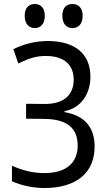

<svg xmlns="http://www.w3.org/2000/svg" viewBox="-20 -933 540 964"><path d="M344 -792C373 -792 395 -812 395 -854C395 -894 373 -913 344 -913C315 -913 293 -895 293 -854C293 -812 315 -792 344 -792ZM155 -792C183 -792 205 -812 205 -854C205 -894 183 -913 155 -913C126 -913 104 -895 104 -854C104 -812 126 -792 155 -792ZM203 11C363 11 455 -65 455 -197C455 -295 404 -353 304 -370V-375C386 -390 434 -461 434 -548C434 -660 359 -727 221 -727C156 -727 97 -711 47 -686L72 -614C128 -642 166 -653 216 -652C304 -650 350 -606 350 -533C350 -455 299 -410 202 -411L111 -412V-337L202 -336C315 -335 370 -291 370 -203C370 -114 311 -64 203 -64C144 -64 94 -77 40 -101V-23C87 -2 144 11 203 11Z"/></svg>

Font: Noto Sans Mono ExtraCondensed
Style: Regular
Weight: 400
Width: 2
Designer: Monotype Design Team
Foundry: Monotype Imaging Inc.
Version: Version 2.014